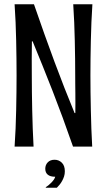

<svg xmlns="http://www.w3.org/2000/svg" viewBox="-20 -691 504 905"><path d="M415.5 -670.9Q412.6 -629.4 410.9 -585.9Q409.2 -542.5 408.2 -499.5Q407.2 -456.5 406.7 -415Q406.2 -373.5 406.2 -335.9Q406.2 -298.3 406.7 -256.8Q407.2 -215.3 408.2 -172.1Q409.2 -128.9 410.6 -85.2Q412.1 -41.5 414.6 0H324.2Q299.3 -71.8 275.4 -136.7Q251.5 -201.7 227.8 -262.5Q204.1 -323.2 180.7 -381.1Q157.2 -439 133.8 -496.1H130.4Q129.4 -453.6 129.6 -413.3Q129.9 -373 129.9 -335.9Q129.9 -298.3 130.4 -256.8Q130.9 -215.3 131.8 -172.1Q132.8 -128.9 134.3 -85.2Q135.7 -41.5 138.2 0H48.8Q51.8 -41.5 53.5 -85.2Q55.2 -128.9 56.2 -172.1Q57.1 -215.3 57.6 -256.8Q58.1 -298.3 58.1 -335.9Q58.1 -373.5 57.6 -415Q57.1 -456.5 56.2 -499.5Q55.2 -542.5 53.5 -585.9Q51.8 -629.4 48.8 -670.9H140.1Q189.5 -527.3 236.8 -399.9Q284.2 -272.5 331.5 -158.2H335Q335.4 -179.7 335.4 -203.1Q335.4 -226.6 335.2 -249.8Q335 -272.9 334.7 -294.9Q334.5 -316.9 334.5 -335.9Q334.5 -373.5 334 -415Q333.5 -456.5 332.5 -499.5Q331.5 -542.5 329.8 -585.9Q328.1 -629.4 325.2 -670.9ZM193.4 104.5Q193.4 86.4 205.1 74.2Q216.8 62 237.3 62Q257.3 62 271.5 75.9Q285.6 89.8 285.6 116.2Q285.6 129.4 282 140.6Q278.3 151.9 272.9 161.6Q267.6 171.4 261 179.4Q254.4 187.5 248 193.8H195.8V191.4Q201.7 188 208.7 182.1Q215.8 176.3 222.4 169.4Q229 162.6 233.9 155.5Q238.8 148.4 240.2 142.1Q216.8 142.1 205.1 132.3Q193.4 122.6 193.4 104.5Z"/></svg>

Font: Crushed
Style: Regular
Weight: 400
Width: 3
Designer: Astigmatic (AOETI)
Foundry: Astigmatic (AOETI)
Version: Version 001.000